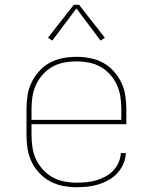

<svg xmlns="http://www.w3.org/2000/svg" viewBox="-20 -776 640 804"><path d="M301 8Q273 8 244 2.5Q215 -3 190 -16.5Q165 -30 145 -51Q125 -72 112.5 -98Q100 -124 95.5 -152.5Q91 -181 91 -210V-320Q91 -349 95.5 -377.5Q100 -406 112.5 -431.5Q125 -457 144.5 -478.5Q164 -500 189 -513.5Q214 -527 242.5 -532.5Q271 -538 300 -538Q329 -538 357.5 -532.5Q386 -527 411 -513.5Q436 -500 455.5 -478.5Q475 -457 487.5 -431.5Q500 -406 504.5 -377.5Q509 -349 509 -320V-256H112V-210Q112 -184 116 -158Q120 -132 131 -108.5Q142 -85 160 -65.5Q178 -46 200.5 -33.5Q223 -21 249 -16Q275 -11 301 -11Q322 -11 342.5 -13Q363 -15 383 -21Q403 -27 421 -36.5Q439 -46 453.5 -61Q468 -76 476.5 -95.5Q485 -115 486 -135H507Q506 -112 496.5 -90Q487 -68 471.5 -51Q456 -34 435.5 -22.5Q415 -11 393 -4Q371 3 347.5 5.5Q324 8 301 8ZM112 -274H488V-320Q488 -346 484 -372Q480 -398 469 -421.5Q458 -445 440.5 -464.5Q423 -484 400.5 -496.5Q378 -509 352 -514Q326 -519 300 -519Q274 -519 248 -514Q222 -509 199.5 -496.5Q177 -484 159.5 -464.5Q142 -445 131 -421.5Q120 -398 116 -372Q112 -346 112 -320ZM199 -606 181 -618 289 -756H311L419 -618L401 -606L300 -741Z"/></svg>

Font: Iosevka Curly Thin Extended
Style: Regular
Weight: 100
Width: 7
Monospace: yes
Designer: Belleve Invis
Foundry: Belleve Invis
Version: Version 11.1.0; ttfautohint (v1.8.3)